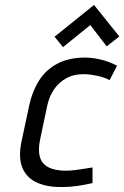

<svg xmlns="http://www.w3.org/2000/svg" viewBox="-20 -743 501 774"><path d="M461 -596 359 -723 200 -595 234 -553 344 -642 410 -556ZM422 -420 452 -478Q424 -493 391.5 -501.5Q359 -510 325 -511Q258 -511 211.5 -486.5Q165 -462 137.5 -418.5Q110 -375 98 -319L67 -174Q53 -107 70.5 -66Q88 -25 130 -6.5Q172 12 231 11Q261 11 292 6.5Q323 2 353 -5V-68Q353 -68 343.5 -66.5Q334 -65 318.5 -62.5Q303 -60 283.5 -57.5Q264 -55 245 -55Q213 -55 190 -62.5Q167 -70 154 -85Q141 -100 138 -124.5Q135 -149 142 -182L170 -315Q178 -354 198 -383Q218 -412 249 -428.5Q280 -445 321 -444Q347 -443 374 -437Q401 -431 422 -420Z"/></svg>

Font: Advent Pro Medium
Style: Italic
Weight: 500
Italic angle: -12°
Version: Version 3.000